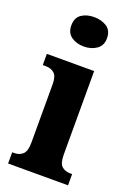

<svg xmlns="http://www.w3.org/2000/svg" viewBox="-148 -828 618 885"><g transform="rotate(20 161.5 -385.0)"><path d="M155 -626Q118 -626 93 -644Q68 -662 68 -698Q68 -736 93 -753Q118 -770 155 -770Q191 -770 217 -753Q243 -736 243 -698Q243 -662 217 -644Q191 -626 155 -626ZM12 0V-55H22Q47 -55 63.5 -70Q80 -85 80 -127V-414Q80 -453 63.5 -467Q47 -481 23 -481H7V-536H239V-126Q239 -84 255 -69.5Q271 -55 297 -55H306V0Z"/></g></svg>

Font: Noto Serif Armenian Condensed ExtraBold
Style: Regular
Weight: 800
Width: 3
Designer: Monotype Design Team
Foundry: Monotype Imaging Inc.
Version: Version 2.008; ttfautohint (v1.8.4.7-5d5b)